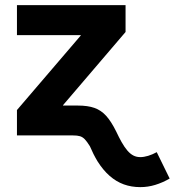

<svg xmlns="http://www.w3.org/2000/svg" viewBox="-20 -536 692 760"><path d="M47.1 -100.4 299.7 -395.5V-396.9H47.1V-515.6H477V-409.4L229.3 -119.5V0H47.1ZM366 102.5Q349.4 75 335.8 42.8Q323.9 23.7 315.5 15.1Q307 6.4 296.7 3.2Q286.4 0 267.8 0H193.4V-118.2H287.4Q327.8 -118.2 354 -108.8Q380.2 -99.5 400 -77.7Q419.9 -55.9 439.9 -15.6Q451 8.1 461.2 26.2Q473 47.1 484.4 60.2Q495.7 73.3 508 79.6Q520.3 85.9 535.3 85.9Q549.5 85.9 566.5 80.8Q583.4 75.7 600.4 66.3L651.6 170.8Q623.1 187.2 594.3 195.9Q565.5 204.7 535.3 204.7Q500.2 204.7 470 193.8Q439.7 182.8 413.8 160Q387.8 137.2 366 102.5Z"/></svg>

Font: Intratopia Thin
Style: Regular
Weight: 100
Designer: Rasmus Andersson
Foundry: rsms
Version: Version 3.000;Glyphs 3.2.3 (3260)